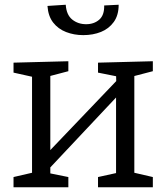

<svg xmlns="http://www.w3.org/2000/svg" viewBox="-20 -789 701 809"><path d="M37 0V-43L132 -65L115 -47V-480L136 -461L37 -483V-525L268 -531V-489L173 -464L192 -482V-141L178 -142L479 -457L470 -438L469 -480L483 -465L393 -483V-525L624 -531V-489L528 -464L546 -482V-47L529 -65L624 -43V0H393V-43L484 -63L469 -47V-399L482 -392L182 -73L192 -91V-47L184 -60L268 -43V0ZM331 -641Q292 -641 258.5 -654Q225 -667 204 -694Q183 -721 180 -764L257 -769Q260 -726 284.5 -706.5Q309 -687 343 -687Q376 -687 398 -706Q420 -725 419 -766L480 -769Q480 -725 459.5 -696.5Q439 -668 405.5 -654.5Q372 -641 331 -641Z"/></svg>

Font: Pack4
Style: Regular
Weight: 400
Version: Version 2.002